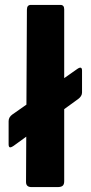

<svg xmlns="http://www.w3.org/2000/svg" viewBox="-20 -762 369 782"><path d="M314.1 -385.2Q314.1 -370.2 298.1 -358.5L35.7 -168.2Q23.8 -160.2 19.5 -162.2Q15.1 -164.2 15.1 -174.6V-268.4Q15.1 -284.8 30.1 -295.5L295 -481.3Q314.1 -494.4 314.1 -474.3ZM241.5 -24.1Q241.5 -10.7 235.2 -5.4Q228.9 0 214.5 0H108.4Q86 0 86 -20.7L89.6 -722.7Q89.6 -742 105.7 -742H226.1Q241.5 -742 241.5 -724.2Z"/></svg>

Font: Libre Franklin Thin
Style: Regular
Weight: 100
Designer: Pablo Impallari, Rodrigo Fuenzalida, Nhung Nguyen
Foundry: Impallari Type
Version: Version 3.000